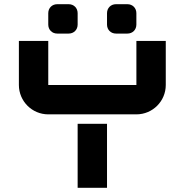

<svg xmlns="http://www.w3.org/2000/svg" viewBox="-20 -895 880 915"><path d="M210 -832.2V-777.8C210 -753.1 228.1 -735 252.8 -735H307.2C331.9 -735 350 -753.1 350 -777.8V-832.2C350 -856.9 331.9 -875 307.2 -875H252.8C228.1 -875 210 -856.9 210 -832.2ZM70 -490C70 -412.7 132.7 -350 210 -350H630C707.3 -350 770 -412.7 770 -490V-700H630V-490H210V-700H70ZM350 0H490V-305H350ZM490 -777.8C490 -753.1 508.1 -735 532.8 -735H587.2C611.8 -735 629.9 -753.1 629.9 -777.8V-832.2C629.9 -856.9 611.8 -875 587.2 -875H532.8C508.1 -875 490 -856.9 490 -832.2Z"/></svg>

Font: Abstante
Style: Regular
Weight: 500
Designer: Valerio Brotto (Silverblur_type)
Version: Version 1.000;Glyphs 3.1.2 (3151)